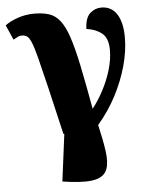

<svg xmlns="http://www.w3.org/2000/svg" viewBox="-57 -589 669 852"><g transform="rotate(-5 277.5 -162.5)"><path d="M210 0Q180 -130 160 -214Q140 -298 127.5 -346.5Q115 -395 105.5 -417Q96 -439 86.5 -445Q77 -451 64 -451Q54 -451 45 -446.5Q36 -442 26 -436L-3 -502Q17 -518 52.5 -530.5Q88 -543 127 -543Q166 -543 193.5 -534Q221 -525 241.5 -499Q262 -473 278.5 -424Q295 -375 311.5 -296Q328 -217 349 -100Q376 -134 398.5 -177Q421 -220 434.5 -265.5Q448 -311 448 -353Q448 -406 420.5 -428Q393 -450 352 -455Q354 -505 376 -524.5Q398 -544 426 -544Q471 -544 495 -507Q519 -470 519 -403Q519 -343 501 -277.5Q483 -212 449.5 -147.5Q416 -83 367 -26Q383 42 390 92Q397 142 386 172.5Q375 203 337 213.5Q299 224 224 215L187 210L214 0Z"/></g></svg>

Font: Noto Serif ExtraBold
Style: Regular
Weight: 800
Designer: Monotype Design Team
Foundry: Monotype Imaging Inc.
Version: Version 2.014